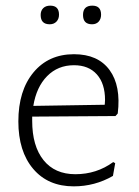

<svg xmlns="http://www.w3.org/2000/svg" viewBox="-20 -654 492 680"><path d="M158 -634Q189 -634 189 -602Q189 -587 180 -577.5Q171 -568 156 -568Q124 -568 124 -601Q124 -616 133 -625Q142 -634 158 -634ZM307 -634Q338 -634 338 -602Q338 -587 329.5 -577.5Q321 -568 306 -568Q274 -568 274 -601Q274 -634 307 -634ZM241 6Q150 6 97.5 -56Q45 -118 45 -224Q45 -333 98.5 -397.5Q152 -462 242 -462Q327 -462 368 -406Q409 -350 397 -252L389 -243L94 -241V-226Q94 -137 134 -87Q174 -37 247 -37Q322 -37 381 -80L388 -76L380 -31Q316 6 241 6ZM242 -423Q185 -423 147 -384.5Q109 -346 98 -279L351 -283L352 -300Q352 -358 323 -390.5Q294 -423 242 -423Z"/></svg>

Font: Alegreya Sans Light
Style: Regular
Weight: 300
Designer: Juan Pablo del Peral
Foundry: Huerta Tipografica
Version: Version 2.007